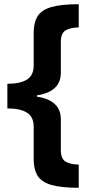

<svg xmlns="http://www.w3.org/2000/svg" viewBox="-20 -734 434 912"><path d="M354 158Q269 158 222.5 144Q176 130 158 100Q140 70 140 22V-132Q140 -179 108 -199Q76 -219 15 -219V-336Q76 -336 108 -356Q140 -376 140 -423V-578Q140 -626 158 -656Q176 -686 222.5 -700Q269 -714 354 -714V-604Q315 -603 292 -590Q269 -577 269 -535V-389Q269 -298 155 -281V-275Q269 -258 269 -167V-21Q269 21 292 34Q315 47 354 48Z"/></svg>

Font: Noto Sans Thaana
Style: Bold
Weight: 700
Designer: David Williams
Foundry: Google Inc.
Version: Version 3.001; ttfautohint (v1.8.4.7-5d5b)